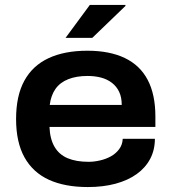

<svg xmlns="http://www.w3.org/2000/svg" viewBox="-20 -744 693 776"><path d="M335 12Q242 12 177.5 -17.5Q113 -47 79 -108Q45 -169 45 -263Q45 -357 78.5 -418Q112 -479 176.5 -509Q241 -539 333 -539Q423 -539 484.5 -509.5Q546 -480 577 -421Q608 -362 608 -273V-231H180Q182 -182 200.5 -150.5Q219 -119 253.5 -104.5Q288 -90 338 -90Q360 -90 384 -95.5Q408 -101 428 -112Q448 -123 461.5 -141Q475 -159 476 -183H606Q606 -138 587 -102Q568 -66 532.5 -40.5Q497 -15 447 -1.5Q397 12 335 12ZM181 -320H472Q472 -351 461.5 -373Q451 -395 432 -409.5Q413 -424 388 -430.5Q363 -437 334 -437Q289 -437 256 -424Q223 -411 204.5 -385Q186 -359 181 -320ZM245 -591 343 -724H487V-720L353 -591Z"/></svg>

Font: Archivo SemiBold SemiExpanded
Style: Regular
Weight: 600
Width: 6
Version: Version 2.001